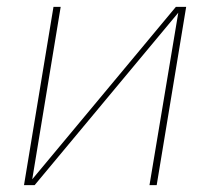

<svg xmlns="http://www.w3.org/2000/svg" viewBox="-20 -540 640 560"><path d="M50 0 136 -520H157L74 -17L493 -520H523L437 0H416L500 -503L81 0Z"/></svg>

Font: Iosevka Etoile Thin Oblique
Style: Regular
Weight: 100
Italic angle: -9°
Designer: Belleve Invis
Foundry: Belleve Invis
Version: Version 15.5.2; ttfautohint (v1.8.4)